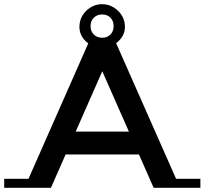

<svg xmlns="http://www.w3.org/2000/svg" viewBox="-117 -896 976 916"><path d="M304 -689Q262 -721 262 -767Q262 -813 294.5 -844.5Q327 -876 370 -876Q413 -876 446 -844.5Q479 -813 479 -767.5Q479 -722 437 -690L723 -43H839V0H616L546 -159H196L126 0H-97V-43H19ZM498 -268 371 -556 244 -268ZM370.5 -716Q395 -716 410 -731.5Q425 -747 425 -771.5Q425 -796 410 -811.5Q395 -827 370.5 -827Q346 -827 330.5 -811.5Q315 -796 315 -771.5Q315 -747 330.5 -731.5Q346 -716 370.5 -716Z"/></svg>

Font: Montserrat Subrayada
Style: Regular
Weight: 400
Designer: Julieta Ulanovsky
Foundry: Julieta Ulanovsky
Version: Version 2.001